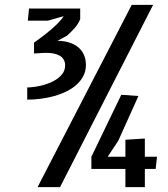

<svg xmlns="http://www.w3.org/2000/svg" viewBox="-20 -770 690 790"><path d="M227 0H134.5L522 -750H610ZM620.5 -75H576V0H496V-75H356V-125L479 -380L549.5 -375L466.5 -190.5L423 -125H496V-195L576 -200V-125H626ZM120 -594.5Q131 -602.5 148 -615Q165 -627.5 183 -642.5Q201 -657.5 217 -673.2Q233 -689 242 -703.5L177 -685H94.5L99.5 -735H310V-691.5Q302.5 -672 288 -655.5Q273.5 -639 255.5 -623L216.5 -602Q243 -602 264.5 -595.2Q286 -588.5 301.5 -575.8Q317 -563 325.2 -544.5Q333.5 -526 333.5 -503Q333.5 -478 323.2 -458Q313 -438 295.5 -422Q278 -406 254.2 -394.2Q230.5 -382.5 203.8 -375Q177 -367.5 148.2 -363.8Q119.5 -360 92 -360V-410Q121.5 -411 149.5 -417.8Q177.5 -424.5 199.5 -436Q221.5 -447.5 234.8 -463.8Q248 -480 248 -500.5Q248 -515 242 -525Q236 -535 225.5 -541Q215 -547 201 -549.8Q187 -552.5 171.5 -552.5Q167.5 -552.5 160.5 -552.2Q153.5 -552 145.5 -551.5Q137.5 -551 130.5 -550.5Q123.5 -550 120 -550Z"/></svg>

Font: B612 Mono
Style: Bold
Weight: 700
Version: Version 1.005